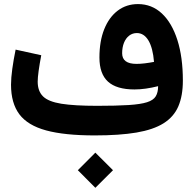

<svg xmlns="http://www.w3.org/2000/svg" viewBox="-20 -651 936 923"><path d="M354.2 167.3 438.4 251.8 523.2 167.3 438.4 82.8ZM740.1 -236.7Q740.1 -206.8 728.7 -188Q717.4 -169.3 686.6 -159.5Q655.9 -149.7 598 -146Q540.1 -142.3 447 -142.3Q337.3 -142.3 274.9 -152.3Q212.4 -162.4 186.8 -187.7Q161.2 -213.1 161.2 -258.6Q161.2 -277.4 165.7 -310.2Q170.2 -342.9 178.3 -385.5L55.1 -412.5Q45.2 -364.4 39.1 -320.2Q33 -276.1 33 -243.6Q33 -155.1 73.1 -101.6Q113.2 -48.2 201.7 -24.1Q290.3 0 435.8 0Q554.3 0 635.6 -13.7Q717 -27.5 766.1 -58.2Q815.3 -89 837.2 -139.5Q859.1 -190.1 859.1 -263.5Q859.1 -375.8 832.8 -458.5Q806.4 -541.2 758.1 -586.3Q709.7 -631.4 643.5 -631.4Q587.3 -631.4 545.6 -599.6Q504 -567.9 481 -510.4Q458 -452.9 458 -374.5Q458 -296 499.2 -258.5Q540.5 -221 626.3 -221Q652.2 -221 680.9 -225Q709.6 -229.1 740.1 -236.7ZM720.4 -353.5Q697.4 -349.1 676.1 -346.5Q654.8 -343.9 636.1 -343.9Q567.2 -343.9 567.2 -395Q567.2 -423.4 576 -445.3Q584.8 -467.2 600.9 -479.7Q616.9 -492.1 638 -492.1Q672.1 -492.1 693.5 -456.5Q714.9 -420.8 720.4 -353.5Z"/></svg>

Font: Estedad VF
Style: Regular
Weight: 100
Designer: Amin Abedi
Version: Version 7.3